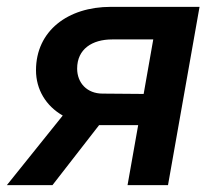

<svg xmlns="http://www.w3.org/2000/svg" viewBox="-49 -540 630 560"><path d="M323 0H441L533 -520H274C149 -520 56 -450 56 -335C56 -279 85 -231 134 -203L-29 0H104L240 -175H248H354ZM176 -340C176 -397 220 -425 278 -425H398L370 -266L250 -267C205 -267 176 -298 176 -340Z"/></svg>

Font: Fixel Display 20240404 SemiBold
Style: Italic
Weight: 600
Italic angle: -10°
Designer: AlfaBravo + MacPaw
Foundry: Kyrylo Tkachov, Marchela Mozhyna, Serhii Makarenko, Maria Weinstein, Zakhar Kryvoshyya
Version: Version 1.211;Glyphs 3.2 (3225)